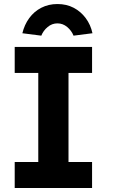

<svg xmlns="http://www.w3.org/2000/svg" viewBox="-20 -933 570 953"><path d="M53 0V-129H170V-571H53V-700H437V-571H320V-129H437V0ZM91 -768Q101 -810 125 -843Q149 -876 185 -894.5Q221 -913 265 -913Q310 -913 345.5 -894.5Q381 -876 405.5 -843Q430 -810 439 -768L345 -756Q335 -781 313.5 -799Q292 -817 265 -817Q238 -817 216.5 -799Q195 -781 185 -756Z"/></svg>

Font: Our Lexend SemiBold
Style: Regular
Weight: 600
Designer: Bonnie Shaver-Troup, Thomas Jockin
Foundry: Lexend
Version: Version 1.007